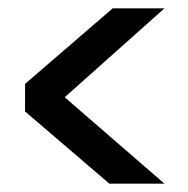

<svg xmlns="http://www.w3.org/2000/svg" viewBox="-20 -564 451 460"><path d="M40 -297V-363L250 -544H374L135 -331L374 -124H242Z"/></svg>

Font: HermeneusOne
Style: Regular
Weight: 400
Designer: Rodrigo Fuenzalida, Pablo Impallari
Foundry: Pablo Impallari, Rodrigo Fuenzalida
Version: Version 1.000; ttfautohint (v0.8) -G 200 -r 50